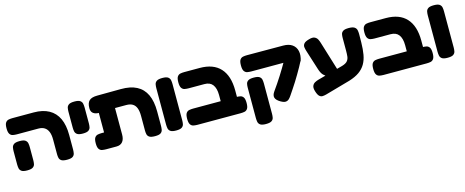

<svg xmlns="http://www.w3.org/2000/svg" viewBox="-40 -1247 5095 2102"><g transform="rotate(-15 2507.0 -196.0)"><path d="M577 9Q532 9 513 -3.5Q494 -16 489.5 -36Q485 -56 485 -77V-245Q485 -298 471 -332.5Q457 -367 429.5 -384.5Q402 -402 360 -402H117Q94 -402 72.5 -406Q51 -410 37.5 -429.5Q24 -449 24 -494Q24 -540 37.5 -559Q51 -578 72.5 -582Q94 -586 116 -586H357Q459 -586 528.5 -547.5Q598 -509 633 -434Q668 -359 668 -247V-84Q668 -61 664 -39.5Q660 -18 641.5 -4.5Q623 9 577 9ZM125 9Q80 9 61 -4.5Q42 -18 38 -39.5Q34 -61 34 -83V-232Q34 -254 38 -275Q42 -296 61 -309.5Q80 -323 126 -323Q172 -323 190.5 -309Q209 -295 213 -274Q217 -253 217 -231V-82Q217 -60 213 -39Q209 -18 190 -4.5Q171 9 125 9Z M817 -223Q772 -223 753 -237Q734 -251 730 -272Q726 -293 726 -315V-495Q726 -517 730 -538Q734 -559 753 -572.5Q772 -586 818 -586Q864 -586 882.5 -572Q901 -558 905 -537Q909 -516 909 -494V-314Q909 -292 905 -271Q901 -250 882 -236.5Q863 -223 817 -223Z M1018 9Q995 9 973.5 5Q952 1 938.5 -18.5Q925 -38 925 -83Q925 -129 938.5 -148Q952 -167 973.5 -171Q995 -175 1017 -175H1044V-466L1168 -406Q1131 -400 1093.5 -396.5Q1056 -393 1025 -397.5Q994 -402 975.5 -419.5Q957 -437 957 -473Q957 -532 985 -558Q1013 -584 1078 -584L1344 -586Q1452 -587 1523 -550Q1594 -513 1629.5 -437.5Q1665 -362 1665 -247V-84Q1665 -61 1661 -39.5Q1657 -18 1638.5 -4.5Q1620 9 1574 9Q1529 9 1510 -3.5Q1491 -16 1486.5 -36Q1482 -56 1482 -77V-245Q1482 -300 1468.5 -334.5Q1455 -369 1427.5 -385.5Q1400 -402 1356 -402H1229V-101Q1229 -48 1205 -19.5Q1181 9 1136 9Z M1813 9Q1768 9 1749 -4.5Q1730 -18 1726 -39.5Q1722 -61 1722 -83V-495Q1722 -517 1726 -538Q1730 -559 1749 -572.5Q1768 -586 1814 -586Q1860 -586 1878.5 -572Q1897 -558 1901 -537Q1905 -516 1905 -494V-82Q1905 -60 1901 -39Q1897 -18 1878 -4.5Q1859 9 1813 9Z M2458 9Q2422 9 2402 -2.5Q2382 -14 2374 -33.5Q2366 -53 2366 -77V-245Q2366 -284 2358 -313.5Q2350 -343 2334.5 -363Q2319 -383 2296 -392.5Q2273 -402 2241 -402H2064Q2041 -402 2019.5 -406Q1998 -410 1984.5 -429.5Q1971 -449 1971 -494Q1971 -540 1984.5 -559Q1998 -578 2019 -582Q2040 -586 2063 -586H2238Q2315 -586 2373 -564.5Q2431 -543 2470.5 -500Q2510 -457 2530 -394Q2550 -331 2550 -247V-84Q2550 -58 2542.5 -37Q2535 -16 2515.5 -3.5Q2496 9 2458 9ZM2054 9Q2031 9 2009.5 5Q1988 1 1974.5 -18.5Q1961 -38 1961 -83Q1961 -129 1974.5 -148Q1988 -167 2009.5 -171Q2031 -175 2053 -175H2543Q2566 -175 2587 -171Q2608 -167 2621.5 -148Q2635 -129 2635 -83Q2635 -38 2621.5 -18.5Q2608 1 2587 5Q2566 9 2542 9Z M2999 -3Q2952 -30 2943 -59.5Q2934 -89 2961 -127Q2986 -162 3011 -199Q3036 -236 3060.5 -274.5Q3085 -313 3108.5 -352.5Q3132 -392 3154 -431Q3176 -470 3195 -508L3328 -382Q3311 -347 3290.5 -311.5Q3270 -276 3249 -239.5Q3228 -203 3206 -168.5Q3184 -134 3162 -101Q3140 -68 3119 -37Q3108 -20 3093 -4.5Q3078 11 3056 14Q3034 17 2999 -3ZM2781 195Q2736 195 2717 181.5Q2698 168 2694 146.5Q2690 125 2690 103V-240Q2690 -263 2694 -283.5Q2698 -304 2717 -317.5Q2736 -331 2782 -331Q2828 -331 2846.5 -317.5Q2865 -304 2869 -283Q2873 -262 2873 -239V104Q2873 126 2869 147Q2865 168 2846 181.5Q2827 195 2781 195ZM3325 -371 3166 -403H3130H2774Q2751 -403 2729.5 -407Q2708 -411 2694.5 -430.5Q2681 -450 2681 -495Q2681 -541 2694.5 -560Q2708 -579 2729.5 -583Q2751 -587 2773 -587L3184 -586Q3247 -586 3285.5 -559Q3324 -532 3335 -483.5Q3346 -435 3325 -371Z M3501 53Q3479 59 3459 60Q3439 61 3422 45.5Q3405 30 3392 -13Q3380 -52 3389 -74.5Q3398 -97 3419 -108.5Q3440 -120 3463 -126L3750 -204Q3794 -217 3811.5 -238.5Q3829 -260 3832 -289.5Q3835 -319 3835 -356V-499Q3835 -521 3839 -540.5Q3843 -560 3862 -573Q3881 -586 3926 -586Q3971 -586 3991 -572.5Q4011 -559 4015.5 -537.5Q4020 -516 4020 -493L4019 -397Q4018 -321 4007.5 -261.5Q3997 -202 3971 -157.5Q3945 -113 3900 -81Q3855 -49 3784 -27ZM3570 -135Q3544 -146 3522.5 -168Q3501 -190 3486 -236L3413 -466Q3406 -488 3403.5 -509Q3401 -530 3415.5 -548.5Q3430 -567 3474 -579Q3517 -592 3540 -581Q3563 -570 3573.5 -549Q3584 -528 3590 -507L3696 -162Z M4567 9Q4531 9 4511 -2.5Q4491 -14 4483 -33.5Q4475 -53 4475 -77V-245Q4475 -284 4467 -313.5Q4459 -343 4443.5 -363Q4428 -383 4405 -392.5Q4382 -402 4350 -402H4173Q4150 -402 4128.5 -406Q4107 -410 4093.5 -429.5Q4080 -449 4080 -494Q4080 -540 4093.5 -559Q4107 -578 4128 -582Q4149 -586 4172 -586H4347Q4424 -586 4482 -564.5Q4540 -543 4579.5 -500Q4619 -457 4639 -394Q4659 -331 4659 -247V-84Q4659 -58 4651.5 -37Q4644 -16 4624.5 -3.5Q4605 9 4567 9ZM4163 9Q4140 9 4118.5 5Q4097 1 4083.5 -18.5Q4070 -38 4070 -83Q4070 -129 4083.5 -148Q4097 -167 4118.5 -171Q4140 -175 4162 -175H4652Q4675 -175 4696 -171Q4717 -167 4730.5 -148Q4744 -129 4744 -83Q4744 -38 4730.5 -18.5Q4717 1 4696 5Q4675 9 4651 9Z M4890 9Q4845 9 4826 -4.5Q4807 -18 4803 -39.5Q4799 -61 4799 -83V-495Q4799 -517 4803 -538Q4807 -559 4826 -572.5Q4845 -586 4891 -586Q4937 -586 4955.5 -572Q4974 -558 4978 -537Q4982 -516 4982 -494V-82Q4982 -60 4978 -39Q4974 -18 4955 -4.5Q4936 9 4890 9Z"/></g></svg>

Font: Fredoka SemiExpanded
Style: Bold
Weight: 700
Width: 6
Designer: Ben Nathan
Foundry: Milena B. Brandão, Ben Nathan
Version: Version 2.001